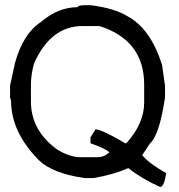

<svg xmlns="http://www.w3.org/2000/svg" viewBox="-20 -704 705 755"><path d="M311.5 -683.6H335.9Q429.7 -671.9 480.5 -640.6Q571.3 -592.8 617.2 -449.2L628.9 -367.2V-320.3Q606.4 -171.9 570.3 -140.6L539.1 -93.8Q564.5 -62.5 632.8 -23.4V-19.5Q625 31.2 609.4 31.2Q536.1 -2 484.4 -43Q424.8 -16.6 347.7 -3.9H311.5Q185.5 -22.5 132.8 -74.2Q23.4 -184.6 23.4 -308.6L19.5 -320.3V-367.2L39.1 -457Q71.3 -572.3 140.6 -617.2Q209 -675.8 285.2 -675.8Q284.2 -682.6 311.5 -683.6ZM101.6 -371.1V-304.7Q101.6 -192.4 203.1 -117.2Q252.9 -85.9 296.9 -85.9H363.3Q390.6 -85.9 410.2 -105.5Q393.6 -120.1 335.9 -140.6V-164.1L355.5 -195.3Q379.9 -195.3 472.7 -140.6H476.6Q546.9 -217.8 546.9 -300.8V-371.1Q546.9 -545.9 371.1 -601.6H304.7Q178.7 -601.6 113.3 -453.1Q101.6 -408.2 101.6 -371.1Z"/></svg>

Font: Urdu Khush Khati
Style: Regular
Weight: 400
Version: Version 001.500